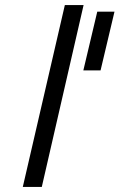

<svg xmlns="http://www.w3.org/2000/svg" viewBox="-20 -738 472 758"><path d="M145 0 310 -718H236L70 0ZM364 -692 309 -460H377L432 -692Z"/></svg>

Font: RazerF5
Style: Italic
Weight: 400
Foundry: Razer Inc.
Version: Version 2